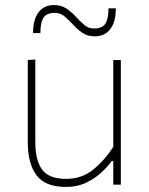

<svg xmlns="http://www.w3.org/2000/svg" viewBox="-20 -732 589 761"><path d="M242 9Q159.5 9 124.8 -37.2Q90 -83.5 90 -169V-494L120 -496V-169Q120 -97 146.8 -60Q173.5 -23 243 -23Q304 -23 349.8 -60.2Q395.5 -97.5 429 -150V-494H459V0H429V-94H423Q408 -73 382.5 -49Q357 -25 321.8 -8Q286.5 9 242 9ZM356 -588Q327 -588 306.5 -602Q286 -616 269.5 -634.5Q252.5 -653 235.8 -667Q219 -681 198 -681Q165 -681 152.5 -662Q140 -643 140 -601H111Q111 -655 133 -683.5Q155 -712 194 -712Q223 -712 243.5 -698Q264 -684 281 -665.5Q297.5 -647 314.2 -633Q331 -619 352 -619Q385 -619 397.5 -638Q410 -657 410 -699H439Q439 -645 417 -616.5Q395 -588 356 -588Z"/></svg>

Font: Heraclito Thin
Style: Regular
Weight: 100
Designer: Kostas Bartsokas (font) & Cristiano Sobral (main changes)
Foundry: Kostas Bartsokas (font) & Cristiano Sobral (main changes)
Version: Version 1.00;July 8, 2020;FontCreator 13.0.0.2655 64-bit